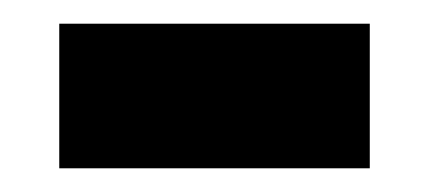

<svg xmlns="http://www.w3.org/2000/svg" viewBox="-20 -349 362 162"><path d="M30 -207V-329H292V-207Z"/></svg>

Font: Noto Sans Kawi
Style: Bold
Weight: 700
Designer: Fadhl Haqq
Version: Version 1.000